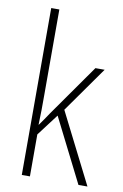

<svg xmlns="http://www.w3.org/2000/svg" viewBox="-86 -810 552 861"><g transform="rotate(10 189.5 -380.0)"><path d="M113 -370V-760H76V0H113V-191L188 -290L334 0H375L213 -321L360 -529H318L152 -293C138 -272 128 -257 112 -235H111C113 -281 113 -322 113 -370Z"/></g></svg>

Font: Noto Sans Devanagari UI Condensed ExtraLight
Style: Regular
Weight: 200
Width: 3
Designer: Jelle Bosma - Monotype Design Team
Foundry: Monotype Imaging Inc.
Version: Version 2.004